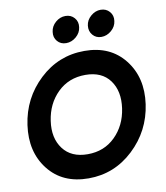

<svg xmlns="http://www.w3.org/2000/svg" viewBox="-104 -1076 1015 1171"><g transform="rotate(-10 403.5 -490.0)"><path d="M288 -908Q292 -942 319.5 -966Q347 -990 381 -990Q415 -990 436 -966Q457 -942 452 -908Q448 -874 420 -850Q392 -826 358 -826Q324 -826 303.5 -850Q283 -874 288 -908ZM576 -826Q543 -826 522.5 -850Q502 -874 506 -908Q510 -942 538 -966Q566 -990 599 -990Q633 -990 654 -966Q675 -942 670 -908Q666 -874 638 -850Q610 -826 576 -826ZM350 10Q189 10 102 -101Q15 -212 38 -375Q61 -538 179 -649Q297 -760 458 -760Q618 -760 705.5 -648.5Q793 -537 770 -375Q747 -213 628.5 -101.5Q510 10 350 10ZM624 -375Q639 -480 589.5 -547.5Q540 -615 438 -615Q335 -615 266 -547.5Q197 -480 182 -375Q167 -271 217.5 -203.5Q268 -136 370 -136Q472 -136 540.5 -203.5Q609 -271 624 -375Z"/></g></svg>

Font: Oakes Grotesk Bold
Style: Italic
Weight: 700
Italic angle: -8°
Designer: Samuel Oakes
Foundry: Samuel Oakes
Version: Version 1.000;PS 001.000;hotconv 1.0.88;makeotf.lib2.5.64775